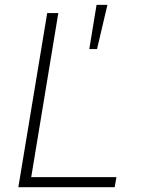

<svg xmlns="http://www.w3.org/2000/svg" viewBox="-20 -782 595 802"><path d="M56.6 0 177.2 -727.5H223.6L110.4 -42H466.3L459 0ZM353 -577.1 383.3 -761.7H428.7L385.3 -577.1Z"/></svg>

Font: Inter 16pt ExtraLight
Style: Italic
Weight: 250
Italic angle: -9.3988°
Version: Version 4.001;git-66647c0bb